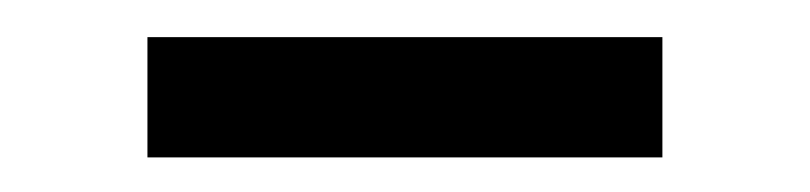

<svg xmlns="http://www.w3.org/2000/svg" viewBox="-20 -316 447 106"><path d="M61.4 -229.1V-295.5H345.7V-229.1Z"/></svg>

Font: Anek Gurmukhi Medium
Style: Regular
Weight: 500
Designer: Sarang Kulkarni (Gurmukhi), Yesha Goshar (Latin)
Foundry: Ek Type
Version: Version 1.003